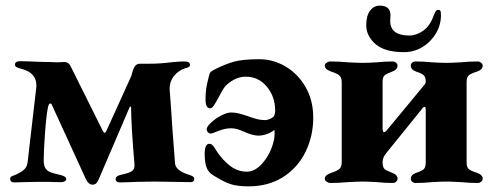

<svg xmlns="http://www.w3.org/2000/svg" viewBox="-20 -646 1752 681"><path d="M669 -11Q669 0 657 0L526 -2L466 -1Q422 1 405 1Q399 1 394.5 -2Q390 -5 390 -10Q390 -21 405 -25Q438 -32 448 -39Q458 -46 457 -63Q445 -203 445 -266Q445 -268 442.5 -268Q440 -268 439 -264L331 -12Q326 0 321 4.5Q316 9 308 9Q294 9 284 -12L164 -274Q162 -279 158 -279Q153 -279 150 -265Q144 -235 139.5 -172Q135 -109 135 -78Q135 -59 141 -49.5Q147 -40 158 -35.5Q169 -31 196 -25Q215 -20 215 -11Q215 -6 209.5 -3Q204 0 198 0Q164 0 153 -1H119Q91 -1 65 0Q39 1 31 1Q16 1 16 -12Q16 -19 24.5 -22Q33 -25 35 -26Q55 -35 65.5 -44.5Q76 -54 78 -71L108 -330Q109 -335 109 -343Q109 -389 55 -402Q44 -405 38.5 -408Q33 -411 33 -417Q33 -423 38 -426Q43 -429 51 -429L90 -428Q130 -426 157 -426L183 -425L210 -426Q216 -426 221.5 -422Q227 -418 229 -414L345 -181Q348 -175 351 -175Q354 -175 357 -181L446 -377Q451 -399 457.5 -409.5Q464 -420 476 -420H510Q548 -420 586 -425Q597 -426 608.5 -427Q620 -428 633 -428Q654 -428 654 -416Q654 -411 650.5 -409Q647 -407 643 -405.5Q639 -404 637 -404Q612 -396 596 -375Q580 -354 582 -325Q587 -261 587 -257Q591 -189 601 -65Q605 -39 654 -25Q655 -24 659.5 -22.5Q664 -21 666.5 -18Q669 -15 669 -11ZM32 1H31Z M735 -25Q719 -35 712.5 -52.5Q706 -70 706 -101Q706 -117 710 -126.5Q714 -136 722 -136Q729 -136 734 -131Q739 -126 746 -114Q757 -97 760 -94Q783 -65 806 -51Q829 -37 855 -37Q886 -37 913 -69.5Q940 -102 950 -143Q954 -156 954 -172Q954 -181 953 -185Q942 -176 926.5 -170.5Q911 -165 897 -165Q880 -165 857 -174Q850 -177 833 -184Q816 -191 799 -191Q778 -191 754.5 -181.5Q731 -172 728 -172Q722 -172 717.5 -177Q713 -182 713 -188Q713 -196 728 -210.5Q743 -225 764 -236Q785 -247 800 -247Q813 -247 827.5 -243.5Q842 -240 856 -235Q878 -227 891.5 -223.5Q905 -220 921 -220Q927 -220 936 -223.5Q945 -227 950 -232Q952 -234 954 -240Q956 -246 956 -254Q956 -303 926.5 -338.5Q897 -374 852 -374Q830 -374 811 -364Q792 -354 779 -340Q769 -328 754 -298Q744 -280 738 -271Q732 -262 725 -262Q709 -262 709 -293Q709 -317 711.5 -333Q714 -349 722 -380Q724 -388 729 -392Q734 -396 739 -398.5Q744 -401 746 -402Q778 -418 809 -427Q840 -436 900 -436Q949 -436 993 -410Q1037 -384 1064 -337Q1091 -290 1091 -229Q1091 -163 1063.5 -107Q1036 -51 984 -18Q932 15 861 15Q822 15 797.5 7Q773 -1 735 -25Z M1132 -12Q1132 -25 1155 -33Q1174 -39 1183 -46Q1192 -53 1192 -71V-354Q1192 -372 1183 -379Q1174 -386 1155 -392Q1132 -400 1132 -413Q1132 -419 1138.5 -423.5Q1145 -428 1152 -428Q1183 -428 1213 -425Q1251 -423 1267 -423Q1283 -423 1317 -425Q1344 -428 1374 -428Q1380 -428 1385 -423.5Q1390 -419 1390 -413Q1390 -399 1371 -392Q1352 -385 1344.5 -379Q1337 -373 1337 -355V-192Q1337 -177 1342 -177Q1346 -177 1352 -184L1481 -340Q1482 -341 1486 -346Q1490 -351 1490 -355Q1490 -373 1482.5 -379.5Q1475 -386 1456 -392Q1437 -399 1437 -413Q1437 -420 1442 -424Q1447 -428 1453 -428Q1484 -428 1512 -425Q1546 -423 1563 -423Q1579 -423 1615 -425Q1643 -428 1675 -428Q1681 -428 1686.5 -423.5Q1692 -419 1692 -413Q1692 -399 1672 -392Q1652 -386 1643.5 -379.5Q1635 -373 1635 -355V-70Q1635 -52 1643.5 -45.5Q1652 -39 1672 -33Q1692 -26 1692 -12Q1692 -6 1686.5 -1.5Q1681 3 1675 3Q1644 3 1615 0Q1579 -2 1563 -2Q1546 -2 1512 0Q1484 3 1453 3Q1447 3 1442 -1.5Q1437 -6 1437 -12Q1437 -26 1456 -33Q1475 -39 1482.5 -45.5Q1490 -52 1490 -70V-259Q1490 -265 1487 -266.5Q1484 -268 1481 -265L1350 -103Q1337 -88 1337 -70Q1337 -52 1344.5 -46Q1352 -40 1371 -33Q1390 -26 1390 -12Q1390 -6 1385 -1.5Q1380 3 1374 3Q1344 3 1317 0Q1283 -2 1267 -2Q1251 -2 1213 0Q1183 3 1152 3Q1145 3 1138.5 -1.5Q1132 -6 1132 -12ZM1279 -557Q1279 -590 1292.5 -608Q1306 -626 1327 -626Q1365 -626 1365 -592L1364 -572Q1364 -520 1432 -520Q1457 -520 1481 -537Q1505 -554 1518 -590Q1523 -603 1526 -607Q1529 -611 1535 -611Q1541 -611 1542.5 -606.5Q1544 -602 1544 -592Q1544 -558 1526.5 -528Q1509 -498 1479 -479.5Q1449 -461 1413 -461Q1345 -461 1312 -489.5Q1279 -518 1279 -557Z"/></svg>

Font: EB Garamond ExtraBold
Style: Regular
Weight: 800
Designer: Georg Duffner and Octavio Pardo
Foundry: Georg Duffner
Version: Version 1.000